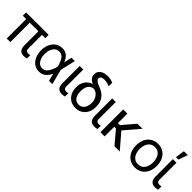

<svg xmlns="http://www.w3.org/2000/svg" viewBox="234 -1951 3161 3161"><g transform="rotate(45 1814.5 -370.0)"><path d="M550.8 -453.1H473.6V-132.8Q473.6 -99.6 490.7 -86.9Q507.8 -74.2 533.2 -74.2Q543.5 -74.2 555.2 -76.7Q566.9 -79.1 574.2 -81.1V-3.9Q536.6 6.8 503.9 6.8Q390.6 6.8 390.6 -131.8V-453.1H189.5V0H105.5V-453.1H27.3V-530.3H550.8Z M642.6 -265.6Q642.6 -344.2 671.4 -406Q700.2 -467.8 751.7 -502.4Q803.2 -537.1 868.2 -537.1Q937 -537.1 981.4 -499Q1025.9 -460.9 1052.7 -392.6H1053.2L1083 -530.3H1161.1L1100.1 -265.1L1168 0H1089.8L1057.6 -132.8H1056.6Q1028.3 -66.4 981 -27.8Q933.6 10.7 865.2 10.7Q798.8 10.7 748.3 -24.4Q697.8 -59.6 670.2 -122.3Q642.6 -185.1 642.6 -265.6ZM863.3 -64.5Q930.2 -64.5 969.2 -126.7Q1008.3 -189 1025.4 -263.7L1025.9 -265.1L1025.4 -266.6Q1010.3 -341.3 974.1 -401.6Q938 -461.9 869.1 -461.9Q828.1 -461.9 795.7 -436.8Q763.2 -411.6 744.9 -366.5Q726.6 -321.3 726.6 -263.7Q726.6 -207 743.7 -161.6Q760.7 -116.2 792 -90.3Q823.2 -64.5 863.3 -64.5Z M1358.4 -530.3 1357.4 -132.8Q1357.4 -74.2 1418.9 -74.2Q1435.1 -74.2 1459 -81.1V-2.9Q1442.9 1.5 1426.8 4.2Q1410.6 6.8 1388.7 6.8Q1335.9 6.8 1305.2 -26.1Q1274.4 -59.1 1274.4 -131.8V-530.3Z M1720.7 -739.3Q1756.3 -739.3 1785.9 -733.4Q1815.4 -727.5 1848.6 -714.8V-632.8Q1822.8 -643.1 1788.6 -651.1Q1754.4 -659.2 1722.7 -659.2Q1682.1 -659.2 1659.9 -644.3Q1637.7 -629.4 1637.7 -604.5Q1637.7 -582.5 1660.2 -560.8Q1682.6 -539.1 1741.2 -517.6Q1844.7 -481 1893.6 -414.6Q1942.4 -348.1 1942.4 -251V-242.2Q1942.4 -170.4 1914.6 -113.3Q1886.7 -56.2 1834.5 -23.2Q1782.2 9.8 1711.9 9.8Q1640.6 9.8 1588.1 -22.9Q1535.6 -55.7 1508.1 -113Q1480.5 -170.4 1480.5 -242.2V-251Q1480.5 -305.2 1501.2 -351.3Q1522 -397.5 1557.6 -428.7Q1593.3 -460 1635.7 -470.7V-473.6Q1590.3 -491.7 1564.7 -525.1Q1539.1 -558.6 1539.1 -603.5Q1539.1 -644.5 1560.8 -675Q1582.5 -705.6 1623.5 -722.4Q1664.6 -739.3 1720.7 -739.3ZM1711.9 -67.4Q1756.3 -67.4 1786.4 -90.8Q1816.4 -114.3 1831.1 -153.8Q1845.7 -193.4 1845.7 -242.2V-252Q1845.7 -291 1828.9 -328.6Q1812 -366.2 1781.5 -393.6Q1751 -420.9 1711.9 -428.7Q1667.5 -428.7 1637.5 -405Q1607.4 -381.3 1592.8 -341.3Q1578.1 -301.3 1578.1 -252V-242.2Q1578.1 -192.9 1592.5 -153.3Q1606.9 -113.8 1637.2 -90.6Q1667.5 -67.4 1711.9 -67.4Z M2115.2 -530.3 2114.3 -132.8Q2114.3 -74.2 2175.8 -74.2Q2191.9 -74.2 2215.8 -81.1V-2.9Q2199.7 1.5 2183.6 4.2Q2167.5 6.8 2145.5 6.8Q2092.8 6.8 2062 -26.1Q2031.2 -59.1 2031.2 -131.8V-530.3Z M2384.8 -310.5H2432.6L2619.1 -530.3H2737.3L2510.3 -265.1L2737.3 0H2614.3L2423.3 -225.6H2384.8V0H2287.1V-530.3H2384.8Z M2854.5 -262.7Q2854.5 -344.2 2884.8 -406.5Q2915 -468.8 2970 -502.9Q3024.9 -537.1 3096.7 -537.1Q3168 -537.1 3222.4 -502.9Q3276.9 -468.8 3306.9 -406.5Q3336.9 -344.2 3336.9 -262.7Q3336.9 -181.2 3306.9 -119.1Q3276.9 -57.1 3222.4 -23.2Q3168 10.7 3096.7 10.7Q3024.9 10.7 2970 -23.2Q2915 -57.1 2884.8 -119.1Q2854.5 -181.2 2854.5 -262.7ZM3252.9 -262.7Q3252.9 -317.4 3235.6 -362.8Q3218.3 -408.2 3183.1 -435.5Q3147.9 -462.9 3096.7 -462.9Q3044.4 -462.9 3009 -435.5Q2973.6 -408.2 2956.1 -362.8Q2938.5 -317.4 2938.5 -262.7Q2938.5 -208 2956.1 -162.8Q2973.6 -117.7 3009 -90.6Q3044.4 -63.5 3096.7 -63.5Q3147.9 -63.5 3183.1 -90.6Q3218.3 -117.7 3235.6 -162.8Q3252.9 -208 3252.9 -262.7Z M3528.3 -530.3 3527.3 -132.8Q3527.3 -74.2 3588.9 -74.2Q3605 -74.2 3628.9 -81.1V-2.9Q3612.8 1.5 3596.7 4.2Q3580.6 6.8 3558.6 6.8Q3505.9 6.8 3475.1 -26.1Q3444.3 -59.1 3444.3 -131.8V-530.3ZM3480.5 -751H3571.3L3514.6 -589.8H3457Z"/></g></svg>

Font: Pretendard
Style: Regular
Weight: 400
Designer: Base glyphs from Inter by Rasmus Andersson; Hangeul glyphs from Noto Sans CJK(Source Han Sans) by Jang Soo-young and Kan
Foundry: Kil Hyung-jin
Version: Version 1.309